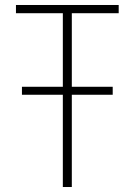

<svg xmlns="http://www.w3.org/2000/svg" viewBox="-20 -750 540 770"><path d="M68 -370V-402H432V-370ZM232 0V-697H44V-730H456V-697H268V0Z"/></svg>

Font: M PLUS 1 Code ExtraLight
Style: Regular
Weight: 250
Designer: Coji Morishita
Foundry: UNDERFOREST DESIGN
Version: Version 1.002